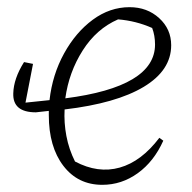

<svg xmlns="http://www.w3.org/2000/svg" viewBox="-20 -507 535 535"><path d="M80 -194Q15 -194 17 -247Q18 -288 47 -334L72 -329L51 -221L118 -228Q126 -299 158.5 -358Q191 -417 238.5 -452Q286 -487 341 -487Q390 -487 423.5 -456.5Q457 -426 457 -381Q457 -311 380.5 -265Q304 -219 160 -202Q158 -165 165 -128Q172 -91 189 -57Q253 -23 313.5 -40Q374 -57 424 -123L435 -115Q409 -57 364 -24.5Q319 8 265 8Q197 8 156.5 -45Q116 -98 116 -186Q116 -192 116 -198L80 -194ZM412 -383Q412 -408 404 -429Q359 -449 309 -453Q249 -427 210.5 -366.5Q172 -306 162 -233Q412 -265 412 -383Z"/></svg>

Font: Piazzolla ExtraLight
Style: Italic
Weight: 200
Italic angle: -11.3°
Designer: Juan Pablo del Peral
Foundry: Huerta Tipografica
Version: Version 1.330